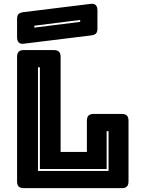

<svg xmlns="http://www.w3.org/2000/svg" viewBox="-20 -981 735 1001"><path d="M614 0H105Q86 0 77.5 -8.5Q69 -17 69 -36V-684Q69 -703 77.5 -711.5Q86 -720 105 -720H260Q279 -720 287.5 -711.5Q296 -703 296 -684V-189H433V-351Q433 -370 441.5 -378.5Q450 -387 469 -387H614Q633 -387 641.5 -378.5Q650 -370 650 -351V-36Q650 -17 641.5 -8.5Q633 0 614 0ZM178 -90H546V-297H536V-100H188V-630H178ZM452 -796 103 -753Q86 -751 77.5 -760Q69 -769 69 -786V-882Q69 -901 77.5 -908.5Q86 -916 105 -918L454 -961Q471 -963 479.5 -954Q488 -945 488 -928V-832Q488 -813 479.5 -805.5Q471 -798 452 -796ZM159 -847V-837L398 -867V-877Z"/></svg>

Font: Bungee Inline
Style: Regular
Weight: 400
Version: Version 1.000;PS 1.0;hotconv 1.0.72;makeotf.lib2.5.5900